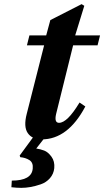

<svg xmlns="http://www.w3.org/2000/svg" viewBox="-20 -661 503 927"><path d="M109 -111 193 -442H110L122 -490H203L223 -564L374 -641L387 -633L343 -490H463L451 -442H333L251 -111Q241 -68 265 -68Q305 -68 364 -166L392 -147Q308 12 181 12Q135 12 114 -18.5Q93 -49 109 -111ZM35 243 37 211Q133 211 138 153Q141 124 122 112Q103 100 78 98L75 90L141 0H199L155 56Q175 59 193.5 66Q212 73 228.5 95.5Q245 118 242 151Q239 179 221 199.5Q203 220 176.5 229Q150 238 127 242Q104 246 83 246Q61 246 35 243Z"/></svg>

Font: Heuristica
Style: Bold Italic
Weight: 700
Italic angle: -13°
Version: Version 1.0.2